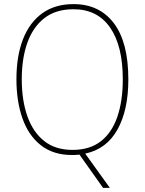

<svg xmlns="http://www.w3.org/2000/svg" viewBox="-20 -838 705 935"><path d="M605 -451Q605 -302 552 -207Q499 -112 395 -90L515 77H482L367 -85Q349 -83 332 -83Q239 -83 178.5 -131Q118 -179 89 -262.5Q60 -346 60 -452Q60 -565 92 -647Q124 -729 186 -773.5Q248 -818 338 -818Q464 -818 534.5 -725Q605 -632 605 -451ZM86 -452Q86 -349 113.5 -271.5Q141 -194 195.5 -151Q250 -108 333 -108Q417 -108 471 -150Q525 -192 551.5 -269.5Q578 -347 578 -451Q578 -615 516 -704Q454 -793 338 -793Q252 -793 196.5 -750Q141 -707 113.5 -630.5Q86 -554 86 -452Z"/></svg>

Font: Noto Sans Kannada UI SemiCondensed Thin
Style: Regular
Weight: 100
Width: 4
Designer: Jelle Bosma - Monotype Design Team
Foundry: Monotype Imaging Inc.
Version: Version 2.005; ttfautohint (v1.8.4.7-5d5b)